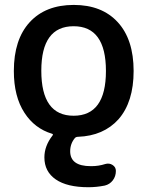

<svg xmlns="http://www.w3.org/2000/svg" viewBox="-20 -576 603 792"><path d="M150.4 -284.2Q150.4 -98.6 283.7 -98.6Q417 -98.6 417 -283.2Q417 -467.8 283.7 -467.8Q150.4 -467.8 150.4 -284.2ZM344.7 196.3Q256.8 196.3 210 164.1Q163.1 131.8 163.1 73.2Q163.1 26.4 196.3 -16.6Q201.2 -22.5 194.3 -24.4Q123 -45.9 81.1 -110.4Q37.1 -177.7 37.1 -283.2Q37.1 -413.1 102.5 -484.4Q168 -555.7 284.2 -555.7Q400.4 -555.7 465.8 -484.4Q531.2 -413.1 531.2 -283.2Q531.2 -155.3 468.8 -84Q407.2 -15.6 301.8 -11.7Q293.9 -11.7 289.1 -6.8Q269.5 16.6 269.5 47.9Q269.5 109.4 354.5 109.4Q356.4 109.4 357.4 109.4Q386.7 109.4 414.1 100.6Q430.7 95.7 444.3 104.5Q458 113.3 458 128.9Q458 151.4 445.3 168Q432.6 184.6 412.1 189.5Q377.9 196.3 344.7 196.3Z"/></svg>

Font: Gen Jyuu Gothic Medium
Style: Regular
Weight: 500
Designer: [Source Han Sans]
Ryoko NISHIZUKA  (kana & ideographs); Paul D. Hunt (Latin, Greek & Cyrillic); Wenlong ZHANG  (bopomofo
Version: Version 1.002.20150607